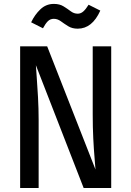

<svg xmlns="http://www.w3.org/2000/svg" viewBox="-20 -938 655 958"><path d="M397.4 0 159 -612.8Q160 -594.9 163.3 -551.5Q166.7 -508.2 169.7 -452.1Q172.8 -395.9 172.8 -340V0H80.5V-706.7H215.4L456.4 -92.3Q455.4 -109.7 451.8 -150.5Q448.2 -191.3 445.4 -247.2Q442.6 -303.1 442.6 -366.7V-706.7H534.9V0ZM367.7 -794.9Q340 -794.9 320.3 -807.2Q300.5 -819.5 283.8 -831.8Q267.2 -844.1 248.7 -844.1Q230.8 -844.1 218.7 -832.1Q206.7 -820 194.4 -796.9L135.4 -826.7Q153.3 -864.6 181.5 -891.5Q209.7 -918.5 248.7 -918.5Q277.4 -918.5 296.9 -906.4Q316.4 -894.4 332.6 -882.1Q348.7 -869.7 367.7 -869.7Q383.1 -869.7 395.6 -880.8Q408.2 -891.8 422.1 -914.4L480.5 -885.1Q440 -794.9 367.7 -794.9Z"/></svg>

Font: Fira Code Retina
Style: Regular
Weight: 450
Monospace: yes
Designer: Carrois Corporate, Edenspiekermann AG, Nikita Prokopov
Foundry: Carrois Corporate, Edenspiekermann AG, Nikita Prokopov
Version: Version 6.002